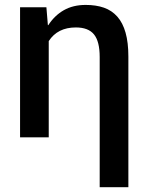

<svg xmlns="http://www.w3.org/2000/svg" viewBox="-20 -558 605 780"><path d="M501.5 202.5H385V-326.5Q385 -389.5 362 -418Q339 -446.5 288 -446.5Q214 -446.5 178 -391V0H61.5V-528.5H168.5L174.5 -456Q174.5 -456 175 -456Q175 -456 175 -456H175.5Q175.5 -456 175.5 -456Q175.5 -455.5 176 -455.5Q201.5 -495 239.2 -516.5Q277 -538 328 -538Q370 -538 402.2 -526.8Q434.5 -515.5 456.8 -490.2Q479 -465 490.2 -425Q501.5 -385 501.5 -328Z"/></svg>

Font: Roberto Sans Medium
Style: Regular
Weight: 500
Designer: Google (font) & Cristiano Sobral (main changes)
Version: Version 1.000;October 12, 2021;FontCreator 14.0.0.2814 64-bi